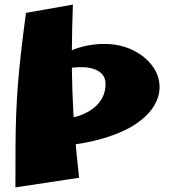

<svg xmlns="http://www.w3.org/2000/svg" viewBox="-20 -797 746 835"><path d="M47 18Q47 -83 47.5 -160Q48 -237 50.5 -302Q53 -367 58 -431Q63 -495 71.5 -569.5Q80 -644 93 -741L297 -777Q293 -668 292.5 -575.5Q292 -483 295 -397Q298 -311 305 -220.5Q312 -130 324 -24ZM221 -159 197 -275Q272 -275 326.5 -294.5Q381 -314 410 -349.5Q439 -385 439 -431Q439 -456 426.5 -471.5Q414 -487 393.5 -495Q373 -503 348 -504.5Q323 -506 297 -503Q271 -500 248 -494L286 -576Q324 -592 361 -599Q398 -606 432 -606Q502 -606 556.5 -579.5Q611 -553 642.5 -510.5Q674 -468 674 -418Q674 -377 649.5 -336Q625 -295 571.5 -258.5Q518 -222 431.5 -196Q345 -170 221 -159Z"/></svg>

Font: Marhey Light
Style: Regular
Weight: 300
Designer: Nur Syamsi & Bustanul Arifin
Foundry: Namelatype
Version: Version 1.000